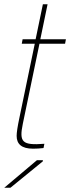

<svg xmlns="http://www.w3.org/2000/svg" viewBox="-29 -690 329 900"><path d="M78 -110 156 -485H276L280 -506H160L194 -670H172L138 -506H77L73 -485H134L62 -138C53 -96 49 -68 49 -53C49 -15 72 7 126 7C140 7 160 6 175 4L179 -16C75 -8 60 -23 78 -110ZM-9 190H20L172 66V61H144Z"/></svg>

Font: Nacelle Thin
Style: Italic
Weight: 100
Italic angle: -12°
Designer: Sora Sagano
Foundry: Sora Sagano
Version: Version 1.000;FEAKit 1.0